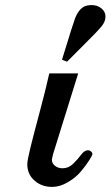

<svg xmlns="http://www.w3.org/2000/svg" viewBox="-20 -734 437 759"><path d="M87.9 -85Q87.9 -100.1 100.8 -152.6Q113.8 -205.1 137.5 -293.5Q161.1 -381.8 174.8 -443.8H289.1L189.9 -125Q185.1 -105 185.1 -102.1Q185.1 -88.9 197 -78.9Q209 -68.8 227.1 -68.8Q251 -68.8 269 -86.4Q287.1 -104 300.5 -122.1Q314 -140.1 328.1 -140.1Q334 -140.1 339.6 -135.5Q345.2 -130.9 345.2 -125Q345.2 -120.1 332.5 -100.1Q319.8 -80.1 299.8 -56.2Q279.8 -32.2 248.3 -13.7Q216.8 4.9 186 4.9Q145 4.9 116.5 -20Q87.9 -44.9 87.9 -85ZM225.1 -498Q271 -647.9 276.9 -662.1Q294.9 -706.1 323.7 -711.9Q331.5 -713.9 342.8 -713.9Q364.7 -713.9 380.9 -700.9Q397 -688 397 -668Q397 -648.9 381.6 -629.9Q366.2 -610.8 300.8 -545.9Q266.6 -511.7 245.1 -490.2Z"/></svg>

Font: CMU Serif
Style: BoldItalic
Weight: 700
Italic angle: -14.04°
Version: Version 0.7.0